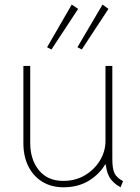

<svg xmlns="http://www.w3.org/2000/svg" viewBox="-20 -794 599 822"><path d="M252 7.8Q200.2 7.8 161.6 -15.6Q123 -39.1 101.6 -81.5Q80.1 -124 80.1 -181.6V-511.7H109.4V-181.6Q109.4 -111.3 146.5 -65.4Q183.6 -19.5 251 -19.5Q303.2 -19.5 344 -43.9Q384.8 -68.4 408.2 -107.4Q431.6 -146.5 431.6 -190.4V-511.7H460.9V-113.3Q460.9 -70.8 470.5 -51.8Q480 -32.7 506.8 -18.6L496.1 7.8Q461.9 -10.7 447.3 -37.8Q432.6 -64.9 431.6 -110.4L446.3 -89.8H421.9L442.4 -116.2Q424.3 -65.9 373.8 -29.1Q323.2 7.8 252 7.8ZM200.2 -582 181.6 -591.8 287.1 -774.4 314.5 -755.9ZM330.1 -582 311.5 -591.8 418.9 -774.4 444.3 -755.9Z"/></svg>

Font: Reddit Sans ExtraLight
Style: Regular
Weight: 250
Designer: Stephen Hutchings
Foundry: Reddit
Version: Version 1.014